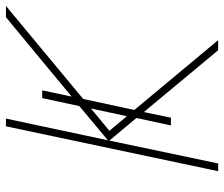

<svg xmlns="http://www.w3.org/2000/svg" viewBox="-74 -680 754 646"><g transform="rotate(-90 303.0 -357.0)"><path d="M50 0 201 -714H227L154 -371L269 -467L296 -592H322L301 -493L568 -714H606L293 -454L256 -282L491 0H457L249 -250L230 -159H204L229 -275L153 -366L76 0ZM186 -366 235 -307 261 -428Z"/></g></svg>

Font: Noto Sans Thin
Style: Italic
Weight: 100
Italic angle: -12°
Designer: Monotype Design Team
Foundry: Monotype Imaging Inc.
Version: Version 2.013; ttfautohint (v1.8.4.7-5d5b)